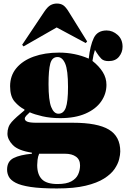

<svg xmlns="http://www.w3.org/2000/svg" viewBox="-20 -834 722 1084"><path d="M113 -572 105 -581 230 -768Q249 -796 265.5 -805Q282 -814 301 -814Q323 -814 337.5 -804Q352 -794 369 -766L472 -600L464 -591L300 -679ZM301 230Q209 230 153 221.5Q97 213 68.5 198Q40 183 30 164Q20 145 20 124Q20 77 56.5 58.5Q93 40 160 34V28Q82 16 52 -15.5Q22 -47 22 -79Q22 -119 46 -145.5Q70 -172 118 -211V-216Q88 -231 62.5 -260.5Q37 -290 37 -347Q37 -407 72.5 -449.5Q108 -492 170.5 -514.5Q233 -537 314 -537Q358 -537 400 -528.5Q442 -520 481 -503Q489 -577 509.5 -619.5Q530 -662 582 -662Q616 -662 644 -637Q672 -612 672 -570Q672 -539 652 -514Q632 -489 593 -489Q565 -489 551.5 -503Q538 -517 526 -536L516 -552Q511 -537 508 -523.5Q505 -510 502 -490Q539 -461 560 -427.5Q581 -394 581 -355Q581 -304 551 -261Q521 -218 462.5 -192.5Q404 -167 320 -167Q265 -167 219.5 -177.5Q174 -188 148 -200Q137 -190 128.5 -181Q120 -172 120 -164Q120 -153 134.5 -147Q149 -141 186 -141H392Q530 -141 594.5 -102.5Q659 -64 659 21Q659 39 652.5 65.5Q646 92 626.5 120.5Q607 149 567.5 174Q528 199 463.5 214.5Q399 230 301 230ZM310 -192Q339 -192 351.5 -226Q364 -260 364 -343Q364 -438 348 -475Q332 -512 305 -512Q274 -512 264 -475.5Q254 -439 254 -359Q254 -268 269 -230Q284 -192 310 -192ZM305 205Q355 205 382.5 190Q410 175 421 151Q432 127 432 100Q432 67 409 50.5Q386 34 348 34H201Q194 50 192 68.5Q190 87 190 98Q190 151 216.5 178Q243 205 305 205Z"/></svg>

Font: Literata 72pt Black
Style: Regular
Weight: 900
Designer: Latin by Veronika Burian and Jose Scaglione. Greek by Irene Vlachou. Cyrillic by Vera Evstafieva.
Foundry: TypeTogether
Version: Version 3.002